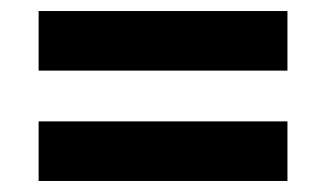

<svg xmlns="http://www.w3.org/2000/svg" viewBox="-20 -545 591 348"><path d="M50 -417V-525H501V-417ZM50 -217V-325H501V-217Z"/></svg>

Font: Instrument Sans
Style: Bold
Weight: 700
Designer: Rodrigo Fuenzalida
Foundry: fragTYPE
Version: Version 1.000; ttfautohint (v1.8.4.7-5d5b);gftools[0.9.28]